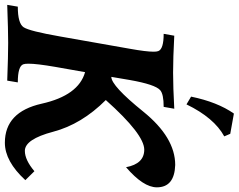

<svg xmlns="http://www.w3.org/2000/svg" viewBox="-127 -864 991 797"><g transform="rotate(90 368.5 -465.5)"><path d="M562.5 9.8Q434.6 9.8 400.4 -143.1Q366.2 -295.9 269.5 -323.2L247.6 -199.2Q234.4 -122.6 234.4 -88.4Q234.4 -73.7 236.8 -66.9Q244.6 -43.9 312 -43.9L304.7 0Q201.2 -3.9 147.9 -3.9Q96.7 -3.9 -9.8 0L-2.4 -43.9Q66.9 -43.9 83 -67.9Q99.1 -91.8 121.6 -220.7L172.4 -508.8Q184.6 -576.7 184.6 -607.4Q184.6 -620.6 182.1 -627Q173.8 -649.4 110.4 -649.4L118.2 -693.4Q210.9 -688.5 271.5 -688.5Q331.1 -688.5 421.4 -693.4L413.6 -649.4Q360.4 -649.4 344.2 -634.8Q320.8 -614.3 302.2 -509.3L289.1 -432.1Q326.2 -432.1 433.3 -564.7Q540.5 -697.3 654.8 -697.3Q747.6 -694.3 747.6 -621.1Q747.6 -564.9 664.1 -493.2Q649.9 -568.8 591.3 -568.8Q527.8 -568.8 385.3 -409.2Q485.8 -308.6 516.8 -190.9Q547.9 -73.2 596.2 -73.2Q633.8 -73.2 680.7 -112.8L717.8 -75.2Q639.6 9.8 562.5 9.8ZM403.3 -744.1 371.1 -763.2Q393.6 -872.6 441.4 -940.9L525.4 -925.8L536.1 -900.9Q459 -858.9 403.3 -744.1Z"/></g></svg>

Font: Kelvinch
Style: Bold Italic
Weight: 700
Italic angle: -10°
Designer: Paul James Miller
Foundry: High-Logic / Made with FontCreator
Version: Version 3.30 September 23, 2016